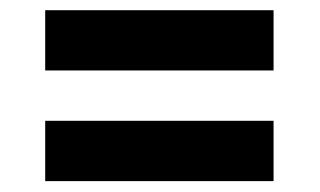

<svg xmlns="http://www.w3.org/2000/svg" viewBox="-20 -499 612 367"><path d="M502.9 -364.3H66.4V-479.5H502.9ZM502.9 -152.8H66.4V-268.1H502.9Z"/></svg>

Font: Vazir FD
Style: Bold-FD
Weight: 700
Designer: Saber Rastikerdar
Foundry: Saber Rastikerdar
Version: Version 30.1.0